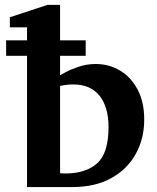

<svg xmlns="http://www.w3.org/2000/svg" viewBox="-20 -760 638 780"><path d="M565.9 -273.9Q565.9 -197.3 531.7 -135Q497.6 -72.8 432.1 -36.4Q366.7 0 272.9 0H89.8V-533.2H4.9V-596.2H89.8V-648.9H20V-689.9L172.9 -740.2H224.1V-596.2H328.1V-533.2H224.1V-454.1Q224.1 -454.1 244.6 -465.6Q265.1 -477.1 298.3 -488.5Q331.5 -500 369.1 -500Q422.9 -500 467.5 -473.4Q512.2 -446.8 539.1 -396.2Q565.9 -345.7 565.9 -273.9ZM420.9 -244.1Q420.9 -325.2 384.3 -371.1Q347.7 -417 276.9 -417Q258.8 -417 241.5 -414.1Q224.1 -411.1 224.1 -411.1V-56.2Q232.9 -56.2 236.6 -55.7Q240.2 -55.2 245.1 -55.2Q328.1 -55.2 374.5 -96.4Q420.9 -137.7 420.9 -244.1Z"/></svg>

Font: Charis
Style: Bold
Weight: 700
Designer: Walt Agee, Miriam Martin, Annie Olsen, Victor Gaultney, Lorna Priest, Alan Ward, Bob Hallissy, Martin Hosken, Sharon Cor
Foundry: SIL Global
Version: Version 7.000